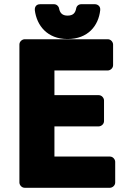

<svg xmlns="http://www.w3.org/2000/svg" viewBox="-20 -865 622 910"><path d="M72 0C72 11 82 25 97 25H501C512 25 526 15 526 0V-98C526 -109 516 -123 501 -123H238V-266H448C459 -266 473 -276 473 -291V-389C473 -400 463 -414 448 -414H238V-531H491C502 -531 516 -541 516 -556V-654C516 -665 506 -679 491 -679H97C86 -679 72 -669 72 -654ZM300 -680C397 -680 447 -743 455 -817C457 -838 440 -845 430 -845H365C353 -845 343 -837 341 -825C337 -804 327 -791 300 -791C275 -791 264 -804 260 -825C258 -836 248 -845 236 -845H170C148 -845 144 -827 145 -817C154 -744 204 -680 300 -680Z"/></svg>

Font: Falling Sky
Style: Blk
Weight: 900
Designer: Paul D. Hunt
Foundry: Adobe Systems Incorporated
Version: Version 1.02